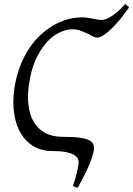

<svg xmlns="http://www.w3.org/2000/svg" viewBox="-20 -713 638 919"><path d="M597.7 -677.2Q564.9 -630.9 539.3 -602.5Q513.7 -574.2 494.9 -558.6Q476.1 -543 463.6 -537.8Q451.2 -532.7 444.8 -532.7Q436.5 -532.7 424.8 -539.1Q413.1 -545.4 397.9 -552.7Q382.8 -560.1 364.7 -566.4Q346.7 -572.8 326.7 -572.8Q296.9 -572.8 264.2 -557.1Q231.4 -541.5 202.1 -508.8Q172.9 -476.1 150.1 -425.5Q127.4 -375 118.2 -305.7Q110.8 -253.4 116.5 -208Q122.1 -162.6 141.6 -129.4Q161.1 -96.2 195.3 -77.1Q229.5 -58.1 280.3 -58.1Q330.6 -58.1 361.1 -54Q391.6 -49.8 407.5 -41.3Q423.3 -32.7 427.2 -20.3Q431.2 -7.8 428.7 8.3Q426.3 27.8 408.9 71.3Q391.6 114.7 351.6 185.5Q345.7 184.1 339.8 181.9Q334 179.7 329.1 176.8Q341.8 140.1 347.7 114.3Q353.5 88.4 356 71.3Q357.9 59.1 353.3 47.9Q348.6 36.6 334.5 28.3Q320.3 20 294.7 14.9Q269 9.8 229 9.8Q180.2 9.8 142.6 -11.7Q105 -33.2 81.1 -72.3Q57.1 -111.3 48.3 -165.8Q39.6 -220.2 48.3 -286.1Q56.2 -341.8 73.5 -388.9Q90.8 -436 115 -474.1Q139.2 -512.2 169.4 -541.3Q199.7 -570.3 233.2 -590.1Q266.6 -609.9 302 -619.9Q337.4 -629.9 372.1 -629.9Q386.2 -629.9 398.7 -627.9Q411.1 -626 422.9 -623.8Q434.6 -621.6 445.8 -619.6Q457 -617.7 469.2 -617.7Q476.1 -617.7 487.1 -621.6Q498 -625.5 512.2 -634.3Q526.4 -643.1 543.2 -657.5Q560.1 -671.9 578.6 -693.4Q582.5 -690.4 589.1 -685.8Q595.7 -681.2 597.7 -677.2Z"/></svg>

Font: Gentium Plus
Style: Italic
Weight: 400
Italic angle: -8°
Designer: J. Victor Gaultney, Annie Olsen, Iska Routamaa
Foundry: SIL International
Version: Version 1.510